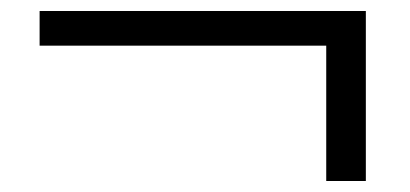

<svg xmlns="http://www.w3.org/2000/svg" viewBox="-20 -445 745 349"><path d="M52 -425H645V-116H573V-362H52Z"/></svg>

Font: Encode Sans Compressed
Style: Regular
Weight: 400
Designer: Pablo Impallari, Andres Torresi
Foundry: Pablo Impallari, Andres Torresi
Version: Version 1.000; ttfautohint (v1.00) -l 8 -r 50 -G 200 -x 14 -